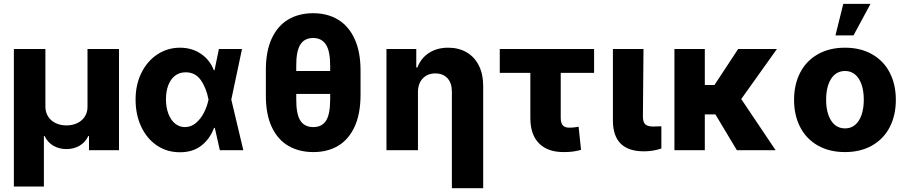

<svg xmlns="http://www.w3.org/2000/svg" viewBox="-20 -787 4746 1006"><path d="M52.7 -530.3H217.8V-228.5Q217.8 -199.7 231.7 -177.2Q245.6 -154.8 270.8 -142.3Q295.9 -129.9 328.1 -129.9Q360.4 -129.9 385.7 -142.3Q411.1 -154.8 425 -177.2Q439 -199.7 438.5 -228.5V-530.3H603.5V0H446.3V-74.2H442.4Q427.7 -42 397.5 -23.9Q367.2 -5.9 328.1 -5.9Q289.1 -5.9 258.8 -23.9Q228.5 -42 213.9 -74.2H210V190.4H52.7Z M690.4 -265.6Q690.4 -344.2 721.4 -406.2Q752.4 -468.3 805.7 -502.7Q858.9 -537.1 922.9 -537.1Q984.9 -537.1 1032 -505.6Q1079.1 -474.1 1100.6 -418.9H1104L1127 -530.3H1248L1191.9 -265.1L1254.9 0H1131.8L1105.5 -117.2H1101.6Q1080.1 -59.1 1034.9 -23.9Q989.7 11.2 921.9 10.7Q855.5 10.7 802.7 -24.4Q750 -59.6 720.2 -122.6Q690.4 -185.5 690.4 -265.6ZM949.2 -121.1Q980.5 -121.1 1005.9 -142.1Q1031.2 -163.1 1048.1 -195.8Q1064.9 -228.5 1072.3 -263.7L1072.8 -265.1L1072.3 -266.6Q1060.5 -327.6 1031.7 -367.9Q1002.9 -408.2 953.1 -408.2Q920.4 -408.2 897.2 -390.4Q874 -372.6 861.8 -340.6Q849.6 -308.6 849.6 -266.6Q849.6 -224.6 862.1 -191.4Q874.5 -158.2 897.2 -139.6Q919.9 -121.1 949.2 -121.1Z M1622.1 9.8Q1546.9 9.8 1490.7 -22.9Q1434.6 -55.7 1403.6 -122.3Q1372.6 -189 1373 -288.1V-418.9Q1372.6 -517.1 1403.3 -584.2Q1434.1 -651.4 1490 -684.6Q1545.9 -717.8 1621.1 -717.8Q1694.8 -717.8 1750.5 -684.6Q1806.2 -651.4 1837.4 -584.5Q1868.7 -517.6 1869.1 -418.9V-288.1Q1868.7 -189 1837.6 -122.3Q1806.6 -55.7 1751.5 -22.9Q1696.3 9.8 1622.1 9.8ZM1621.1 -587.9Q1574.7 -587.9 1553.2 -552.7Q1531.7 -517.6 1532.2 -441.4V-415H1710V-441.4Q1710 -520.5 1687.3 -554.2Q1664.6 -587.9 1621.1 -587.9ZM1622.1 -121.1Q1665.5 -121.1 1687.7 -153.8Q1710 -186.5 1710 -268.6V-294.9H1532.2V-268.6Q1531.7 -189.9 1553.5 -155.5Q1575.2 -121.1 1622.1 -121.1Z M2169.9 0H2004.9V-530.3H2161.1V-433.6H2167Q2185.5 -482.4 2227.8 -509.8Q2270 -537.1 2328.1 -537.1Q2383.8 -537.1 2425.3 -512.7Q2466.8 -488.3 2489.3 -443.1Q2511.7 -397.9 2511.7 -337.9V199.2H2347.7V-306.6Q2347.7 -351.6 2324.7 -377Q2301.8 -402.3 2260.7 -402.3Q2219.7 -402.3 2194.8 -375.7Q2169.9 -349.1 2169.9 -303.7Z M3092.8 -405.3H2918V-169.9Q2918 -142.6 2928.7 -130.4Q2939.5 -118.2 2961.9 -118.2Q2977.5 -118.2 2988.8 -119.6Q3000 -121.1 3011.7 -123L3024.4 -2Q3002.4 4.4 2981.9 7.1Q2961.4 9.8 2932.6 9.8Q2849.6 9.8 2804.2 -35.9Q2758.8 -81.5 2758.8 -168.9V-405.3H2598.6V-530.3H3092.8Z M3351.6 -530.3 3348.6 -175.8Q3349.1 -146 3361.6 -135Q3374 -124 3403.3 -124Q3422.9 -124 3429.7 -125H3445.3V-8.8Q3401.4 5.9 3353.5 5.9Q3192.9 5.9 3191.4 -153.3V-530.3Z M3672.9 -341.8H3723.6L3847.7 -530.3H4050.8L3863.8 -268.1L4043.9 0H3840.8L3728.5 -187.5H3672.9V0H3513.7V-530.3H3672.9Z M4140.6 -263.7Q4140.6 -345.2 4172.9 -407Q4205.1 -468.8 4265.4 -502.9Q4325.7 -537.1 4407.2 -537.1Q4488.8 -537.1 4549.1 -502.9Q4609.4 -468.8 4641.6 -407Q4673.8 -345.2 4673.8 -263.7Q4673.8 -182.1 4641.6 -120.4Q4609.4 -58.6 4549.1 -24.4Q4488.8 9.8 4407.2 9.8Q4325.7 9.8 4265.4 -24.4Q4205.1 -58.6 4172.9 -120.4Q4140.6 -182.1 4140.6 -263.7ZM4505.9 -264.6Q4505.9 -309.1 4494.4 -343.3Q4482.9 -377.4 4460.9 -396.2Q4439 -415 4408.2 -415Q4360.8 -415 4334.7 -374Q4308.6 -333 4308.6 -264.6Q4308.6 -196.3 4334.7 -155.3Q4360.8 -114.3 4408.2 -114.3Q4439 -114.3 4460.9 -133.1Q4482.9 -151.9 4494.4 -186Q4505.9 -220.2 4505.9 -264.6ZM4398.4 -766.6H4541L4452.1 -601.6H4357.4Z"/></svg>

Font: Pretendard Std ExtraBold
Style: Regular
Weight: 800
Designer: Base glyphs from Inter by Rasmus Andersson; Hangeul glyphs from Noto Sans CJK(Source Han Sans) by Jang Soo-young and Kan
Foundry: Kil Hyung-jin
Version: Version 1.309